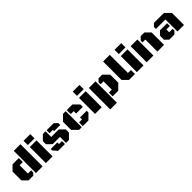

<svg xmlns="http://www.w3.org/2000/svg" viewBox="422 -2468 4388 4388"><g transform="rotate(-45 2616.0 -274.0)"><path d="M400.4 0V-716.3H616.2V0ZM163.1 0 46.4 -116.7V-401.9L163.1 -518.6H366.2V-389.2H262.2V-121.1H366.2V-51.3L314.9 0Z M721.2 -583V-720.7H937.5V-583ZM721.2 0V-518.6H937.5V0Z M1372.6 0V-195.8H1139.2L1026.9 -303.7V-402.3L1143.6 -518.6H1230V-335.4H1476.1L1588.4 -222.2V-121.1L1467.8 0ZM1372.6 -382.8V-423.3H1264.2V-518.6H1493.7L1570.8 -441.4V-382.8ZM1116.2 0 1026.4 -106.9V-148.4H1242.7V-95.2H1338.4V0Z M1794.9 0 1665.5 -129.4V-389.2L1794.9 -518.6H1881.3V0ZM2011.2 -311.5V-389.2H1915.5V-518.6H2097.7L2227.1 -389.2V-311.5ZM1915.5 0V-121.1H2011.2V-186H2227.1V-129.4L2097.7 0Z M2311 -583V-720.7H2527.3V-583ZM2311 0V-518.6H2527.3V0Z M2879.4 0V-121.1H2974.6V-389.2H2879.4V-454.6L2942.9 -518.6H3061L3190.9 -389.2V-129.4L3061 0ZM2629.4 172.9V-518.6H2845.2V172.9Z M3409.2 0 3288.1 -121.1V-716.3H3503.9V-129.4H3600.6V0Z M3661.6 -583V-720.7H3877.9V-583ZM3661.6 0V-518.6H3877.9V0Z M4325.7 0V-389.2H4232.9V-445.8L4305.2 -518.6H4425.3L4542 -401.9V0ZM3980 0V-518.6H4197.8V0Z M4974.6 0V-389.2H4667.5V-453.6L4732.4 -518.6H5056.2L5185.5 -389.2V0ZM4710.9 0 4624 -85.4V-215.3L4710.9 -301.8H4940.4V-211.9H4829.1V-121.1H4940.4V-64L4876 0Z"/></g></svg>

Font: Black Ops One
Style: Regular
Weight: 400
Designer: James Grieshaber, Eben Sorkin
Foundry: Sorkin Type Co.
Version: Version 1.004; ttfautohint (v1.8.4.7-5d5b)